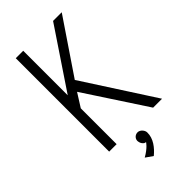

<svg xmlns="http://www.w3.org/2000/svg" viewBox="-271 -768 1019 1019"><g transform="rotate(-45 238.0 -258.5)"><path d="M476 0 219 -398 424 -701H359L135 -367V-701H79V0H135V-269L183 -345L409 0ZM230 184C264 156 295 117 294 71C294 54 277 35 260 34C241 33 226 47 225 64C225 70 226 88 243 100L253 103C253 103 238 129 190 156Z"/></g></svg>

Font: Advent Pro
Style: Regular
Weight: 400
Designer: Andreas Kalpakidis
Foundry: Andreas Kalpakidis
Version: Version 2.002 2008